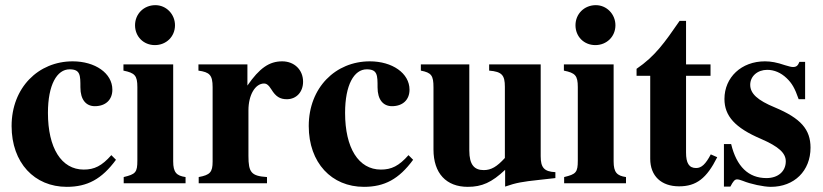

<svg xmlns="http://www.w3.org/2000/svg" viewBox="-20 -711 3193 745"><path d="M412 -109C375 -67 346 -53 305 -53C218 -53 166 -137 166 -273C166 -382 201 -442 250 -442C292 -442 292 -419 292 -372C292 -324 314 -299 348 -299C390 -299 416 -324 416 -363C416 -427 349 -473 262 -473C129 -473 25 -371 25 -222C25 -79 114 14 239 14C319 14 375 -16 430 -91Z M700 0V-24C665 -29 652 -42 652 -85V-461H459V-437C503 -428 513 -418 513 -373V-88C513 -42 506 -35 460 -24V0ZM659 -613C659 -656 625 -691 583 -691C538 -691 504 -657 504 -613C504 -569 537 -536 581 -536C625 -536 659 -569 659 -613Z M940 -461H750V-437C793 -431 805 -420 805 -373V-84C805 -43 795 -32 751 -24V0H1016V-24C955 -28 944 -42 944 -106V-283C944 -342 970 -387 1005 -387C1013 -387 1022 -382 1033 -364C1050 -336 1067 -326 1093 -326C1130 -326 1156 -354 1156 -394C1156 -440 1122 -473 1075 -473C1025 -473 987 -447 940 -379Z M1565 -109C1528 -67 1499 -53 1458 -53C1371 -53 1319 -137 1319 -273C1319 -382 1354 -442 1403 -442C1445 -442 1445 -419 1445 -372C1445 -324 1467 -299 1501 -299C1543 -299 1569 -324 1569 -363C1569 -427 1502 -473 1415 -473C1282 -473 1178 -371 1178 -222C1178 -79 1267 14 1392 14C1472 14 1528 -16 1583 -91Z M2135 -20V-43C2091 -45 2078 -61 2078 -105V-461H1878V-437C1928 -433 1939 -419 1939 -374V-98C1908 -64 1886 -51 1857 -51C1821 -51 1801 -71 1801 -127V-461H1613V-437C1654 -429 1662 -418 1662 -372V-131C1662 -38 1712 14 1795 14C1850 14 1888 -3 1940 -52V13C1983 -2 2007 -6 2072 -13Z M2409 0V-24C2374 -29 2361 -42 2361 -85V-461H2168V-437C2212 -428 2222 -418 2222 -373V-88C2222 -42 2215 -35 2169 -24V0ZM2368 -613C2368 -656 2334 -691 2292 -691C2247 -691 2213 -657 2213 -613C2213 -569 2246 -536 2290 -536C2334 -536 2368 -569 2368 -613Z M2738 -112C2718 -74 2702 -59 2681 -59C2653 -59 2642 -79 2642 -119V-417H2737V-461H2642V-630H2617C2559 -546 2522 -493 2450 -444V-417H2503V-95C2503 -28 2546 12 2615 12C2682 12 2722 -19 2763 -101Z M3104 -326V-471H3082C3076 -456 3070 -451 3057 -451C3051 -451 3042 -453 3026 -458C2994 -469 2971 -473 2948 -473C2857 -473 2791 -411 2791 -327C2791 -261 2832 -215 2933 -172C3002 -142 3029 -117 3029 -85C3029 -46 2999 -20 2954 -20C2884 -20 2838 -65 2817 -152H2789V13H2814C2825 -8 2831 -15 2840 -15C2845 -15 2853 -13 2863 -9C2892 3 2943 14 2971 14C3062 14 3125 -48 3125 -138C3125 -209 3087 -252 2987 -294C2919 -322 2891 -348 2891 -382C2891 -415 2919 -440 2957 -440C2984 -440 3010 -429 3032 -408C3053 -388 3064 -369 3079 -326Z"/></svg>

Font: XITS Math
Style: Bold
Weight: 700
Designer: MicroPress Inc., with final additions and corrections provided by Coen Hoffman, Elsevier (retired)
Version: Version 1.302